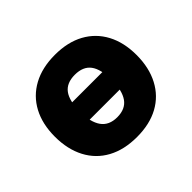

<svg xmlns="http://www.w3.org/2000/svg" viewBox="-123 -689 872 872"><g transform="rotate(-45 312.5 -253.0)"><path d="M313 11Q231 11 172 -21Q113 -53 81.5 -113Q50 -173 50 -254Q50 -335 81.5 -394Q113 -453 172 -485Q231 -517 313 -517Q395 -517 453.5 -485Q512 -453 543.5 -394Q575 -335 575 -254Q575 -173 543.5 -113Q512 -53 453.5 -21Q395 11 313 11ZM313 -116Q366 -116 390.5 -151Q415 -186 415 -253Q415 -323 390.5 -356Q366 -389 313 -389Q260 -389 235.5 -356Q211 -323 211 -253Q211 -186 236 -151Q261 -116 313 -116ZM164 -197V-309H461V-197Z"/></g></svg>

Font: Nunito Sans 7pt SemiCondensed Black
Style: Regular
Weight: 900
Width: 4
Designer: Vernon Adams
Foundry: Vernon Adams
Version: Version 3.101;gftools[0.9.27]